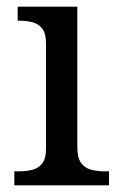

<svg xmlns="http://www.w3.org/2000/svg" viewBox="-20 -556 360 576"><path d="M23 0V-42H36Q58 -42 76.5 -46.5Q95 -51 106.5 -65.5Q118 -80 118 -109V-426Q118 -456 106.5 -470.5Q95 -485 76.5 -489.5Q58 -494 36 -494H33V-536H212V-114Q212 -83 223 -67.5Q234 -52 253 -47Q272 -42 294 -42H307V0Z"/></svg>

Font: Noto Serif Malayalam
Style: Regular
Weight: 400
Designer: Indian type Foundry, Jelle Bosma, Monotype Design Team
Foundry: Monotype Imaging Inc.
Version: Version 2.103